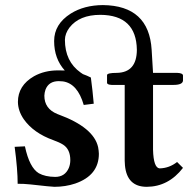

<svg xmlns="http://www.w3.org/2000/svg" viewBox="-20 -718 748 748"><path d="M435.1 -434.1Q512.7 -435.5 513.2 -523.9Q511.2 -659.2 371.1 -660.2Q289.1 -660.2 250.5 -610.4Q233.4 -587.4 232.9 -563Q232.9 -478.5 294.4 -435.1Q299.3 -431.6 303.2 -429.2Q318.4 -423.8 334 -416Q340.8 -365.7 345.2 -314L306.2 -309.1Q282.2 -392.6 225.1 -400.9Q216.8 -401.9 209 -401.9Q169.9 -401.9 157.2 -368.7Q153.3 -357.4 152.8 -345.2Q152.8 -294.4 203.1 -273.9Q206.1 -272.9 208 -272Q345.2 -221.7 362.3 -144.5Q364.7 -131.8 365.2 -119.1Q365.2 -34.7 272.9 -2.9Q234.9 9.8 191.9 9.8Q181.2 9.8 98.6 0.5Q70.3 -2.4 48.8 -2Q48.8 -57.6 37.1 -146L77.1 -147.9Q94.7 -64.9 131.3 -43Q155.8 -29.3 194.8 -28.8Q232.9 -28.8 248 -63.5Q253.9 -77.6 253.9 -94.2Q253.9 -136.2 226.1 -154.3Q211.4 -163.6 188 -171.9Q110.4 -199.7 72.3 -253.9Q50.3 -286.1 49.8 -320.8Q49.8 -384.8 112.3 -420.9Q153.3 -443.8 206.1 -443.8Q219.7 -443.8 232.4 -443.4Q190.9 -489.3 190.9 -558.1Q190.9 -624 255.4 -665Q307.6 -697.8 380.9 -698.2Q560.5 -696.3 570.8 -523.9L576.2 -434.1H670.9Q692.4 -433.1 692.9 -423.8V-403.8Q691.4 -387.2 655.8 -387.2H576.2V-134.8Q578.1 -63.5 602.1 -62Q639.6 -63 669.9 -86.9L692.9 -64Q636.2 9.3 551.8 9.8Q474.6 9.8 466.8 -73.7Q465.8 -83 465.8 -91.8V-387.2H415Q397.5 -388.2 397 -395V-425.8Q398.4 -434.1 435.1 -434.1Z"/></svg>

Font: Linux Libertine O
Style: Semibold
Weight: 700
Designer: Philipp H. Poll
Foundry: Philipp H. Poll
Version: Version 5.0.0